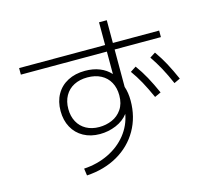

<svg xmlns="http://www.w3.org/2000/svg" viewBox="-114 -916 1165 1076"><g transform="rotate(-15 469.0 -378.0)"><path d="M558.1 -250.5Q531.7 -215.3 486.8 -196.5Q441.9 -177.7 392.6 -177.7Q338.9 -177.7 297.9 -200.4Q256.8 -223.1 234.4 -264.2Q211.9 -305.2 211.9 -359.4Q211.9 -414.6 235.4 -455.8Q258.8 -497.1 301.8 -519.5Q344.7 -542 402.3 -542Q449.2 -542 486.3 -527.1Q523.4 -512.2 548.8 -483.9V-614.3H49.8V-652.3H548.8V-784.2H593.8V-652.3H862.3V-614.3H593.8V-397.5Q606.4 -361.3 606.4 -314.5Q606.4 -219.7 563.2 -144.3Q520 -68.8 441.9 -23.9Q363.8 21 261.7 27.3L255.9 -13.7Q334.5 -18.6 398.9 -49.8Q463.4 -81.1 504.9 -133.1Q546.4 -185.1 558.1 -250.5ZM552.7 -359.4Q552.7 -402.8 534.9 -435.3Q517.1 -467.8 483.6 -485.4Q450.2 -502.9 405.3 -502.9Q360.4 -502.9 326.9 -485.6Q293.5 -468.3 275.1 -435.8Q256.8 -403.3 256.8 -359.4Q256.8 -316.9 274.4 -284.4Q292 -252 324.2 -234.4Q356.4 -216.8 399.4 -216.8Q438.5 -216.8 473.4 -231.7Q508.3 -246.6 530.5 -278.8Q552.7 -311 552.7 -359.4ZM775.4 -518.6 807.6 -539.1Q835.4 -500 858.2 -457.8Q880.9 -415.5 904.3 -362.3L869.1 -345.7Q846.2 -398.4 824 -439.2Q801.8 -480 775.4 -518.6ZM649.4 -469.7 682.6 -491.2Q710.4 -453.1 733.2 -411.6Q755.9 -370.1 780.3 -315.4L744.1 -298.8Q719.2 -354 697.3 -394Q675.3 -434.1 649.4 -469.7Z"/></g></svg>

Font: Pretendard ExtraLight
Style: Regular
Weight: 200
Designer: Base glyphs from Inter by Rasmus Andersson; Hangeul glyphs from Noto Sans CJK(Source Han Sans) by Jang Soo-young and Kan
Foundry: Kil Hyung-jin
Version: Version 1.309